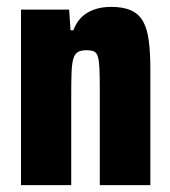

<svg xmlns="http://www.w3.org/2000/svg" viewBox="-20 -538 495 558"><path d="M41 0V-510H181L185 -450H193Q202 -473 216.5 -487.5Q231 -502 253 -510Q275 -518 303 -518Q339 -518 361.5 -507.5Q384 -497 396 -475.5Q408 -454 412.5 -419Q417 -384 417 -335V0H270V-277Q270 -316 269 -338.5Q268 -361 264.5 -373Q261 -385 253 -388.5Q245 -392 231 -392Q215 -392 206 -386.5Q197 -381 193 -367Q189 -353 188 -327.5Q187 -302 187 -260V0Z"/></svg>

Font: Saira Condensed ExtraBold
Style: Regular
Weight: 800
Width: 3
Designer: Hector Gatti with collaboration of the Omnibus-Type team
Foundry: Omnibus-Type
Version: Version 1.101